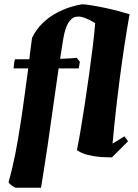

<svg xmlns="http://www.w3.org/2000/svg" viewBox="-20 -729 650 904"><path d="M53 155Q43 150 34 143.5Q25 137 20 129Q37 71 51.5 -1.5Q66 -74 80.5 -172Q95 -270 113 -407H44Q45 -420 46.5 -432Q48 -444 51 -450Q65 -450 82 -450Q99 -450 118 -450Q121 -474 124 -499.5Q127 -525 131 -551Q151 -592 181.5 -621Q212 -650 246 -668Q280 -686 312.5 -696Q345 -706 368 -709Q385 -708 413 -703.5Q441 -699 474 -692Q507 -685 537.5 -677Q568 -669 590 -662Q564 -514 543.5 -356Q523 -198 510 -53L566 -87L583 -64L507 12Q484 12 453.5 10Q423 8 393.5 0.5Q364 -7 342 -22Q349 -55 359 -113Q369 -171 379.5 -240.5Q390 -310 400 -381.5Q410 -453 417.5 -515.5Q425 -578 428 -620Q406 -634 385 -642.5Q364 -651 350 -651Q344 -651 338.5 -650Q333 -649 329 -648Q306 -635 294.5 -607.5Q283 -580 277 -541Q271 -502 263 -452Q286 -453 306 -454Q326 -455 341 -457L356 -438L351 -407H256Q243 -319 229.5 -221.5Q216 -124 204 -42Q193 31 184.5 84.5Q176 138 173 155Z"/></svg>

Font: Albura ExtraBold
Style: Italic
Weight: 758
Italic angle: -7°
Designer: Mercedes Jáuregui
Foundry: Omnibus-Type Team
Version: Version 1.000; ttfautohint (v1.8.3)